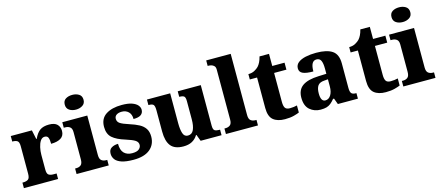

<svg xmlns="http://www.w3.org/2000/svg" viewBox="-53 -1339 4389 1915"><g transform="rotate(-15 2141.5 -382.0)"><path d="M14 0V-57H19Q53 -57 72.5 -69.5Q92 -82 92 -129V-411Q92 -455 75 -467Q58 -479 25 -479H22V-536H240L260 -442H265Q290 -498 324.5 -523Q359 -548 419 -548Q477 -548 503 -521.5Q529 -495 529 -454Q529 -403 491.5 -380Q454 -357 391 -357Q391 -398 382.5 -420Q374 -442 346 -442Q319 -442 302 -416.5Q285 -391 276.5 -352.5Q268 -314 268 -276V-124Q268 -80 286 -68.5Q304 -57 333 -57H367V0Z M720 -622Q679 -622 651 -641Q623 -660 623 -698Q623 -738 651 -756Q679 -774 720 -774Q759 -774 788 -756Q817 -738 817 -698Q817 -660 788 -641Q759 -622 720 -622ZM558 0V-57H570Q600 -57 618.5 -72.5Q637 -88 637 -130V-412Q637 -450 617.5 -464.5Q598 -479 570 -479H554V-536H812V-128Q812 -87 831 -72Q850 -57 879 -57H890V0Z M1146 10Q1068 10 1022.5 -5.5Q977 -21 957.5 -47.5Q938 -74 938 -107Q938 -149 967 -166.5Q996 -184 1035 -184Q1035 -118 1065.5 -87.5Q1096 -57 1149 -57Q1198 -57 1219.5 -75.5Q1241 -94 1241 -119Q1241 -149 1212.5 -167Q1184 -185 1120 -205Q1031 -232 987.5 -270.5Q944 -309 944 -383Q944 -468 1006 -508.5Q1068 -549 1170 -549Q1235 -549 1274.5 -535Q1314 -521 1332.5 -499Q1351 -477 1351 -453Q1351 -419 1326.5 -401Q1302 -383 1249 -383Q1249 -432 1222 -458Q1195 -484 1154 -484Q1119 -484 1098.5 -470Q1078 -456 1078 -430Q1078 -400 1103.5 -382.5Q1129 -365 1198 -343Q1252 -326 1291.5 -305Q1331 -284 1352.5 -251.5Q1374 -219 1374 -169Q1374 -87 1315.5 -38.5Q1257 10 1146 10Z M1661 10Q1571 10 1531.5 -39Q1492 -88 1492 -188V-407Q1492 -450 1480.5 -464.5Q1469 -479 1432 -479H1428V-536H1668V-226Q1668 -162 1681 -122.5Q1694 -83 1731 -83Q1773 -83 1791 -123Q1809 -163 1809 -231V-418Q1809 -460 1793 -469.5Q1777 -479 1750 -479H1746V-536H1984V-119Q1984 -76 2000.5 -66.5Q2017 -57 2045 -57H2055V0H1839L1814 -67H1809Q1786 -29 1749.5 -9.5Q1713 10 1661 10Z M2100 0V-57H2111Q2140 -57 2159 -72Q2178 -87 2178 -128V-644Q2178 -670 2165.5 -682.5Q2153 -695 2137.5 -699Q2122 -703 2111 -703H2100V-760H2353V-128Q2353 -87 2372 -72Q2391 -57 2420 -57H2431V0Z M2709 10Q2632 10 2589 -25.5Q2546 -61 2546 -149V-464H2471V-519Q2509 -519 2536 -534Q2563 -549 2578 -565Q2592 -580 2604 -604Q2616 -628 2624 -661H2722V-536H2849V-464H2722V-165Q2722 -122 2735 -102.5Q2748 -83 2784 -83Q2804 -83 2823 -85.5Q2842 -88 2858 -92V-19Q2841 -11 2802.5 -0.5Q2764 10 2709 10Z M3077 10Q3012 10 2966 -30Q2920 -70 2920 -154Q2920 -236 2975 -275Q3030 -314 3142 -318L3223 -321V-375Q3223 -430 3210 -457.5Q3197 -485 3164 -485Q3104 -485 3104 -377Q3032 -377 2997 -392.5Q2962 -408 2962 -446Q2962 -483 2991.5 -506Q3021 -529 3070 -539.5Q3119 -550 3178 -550Q3288 -550 3343.5 -512.5Q3399 -475 3399 -381V-128Q3399 -87 3412 -72Q3425 -57 3459 -57H3463V0H3256L3233 -62H3223Q3201 -35 3181.5 -19.5Q3162 -4 3138 3Q3114 10 3077 10ZM3146 -67Q3181 -67 3202.5 -101Q3224 -135 3224 -191V-264L3187 -261Q3137 -258 3118 -230.5Q3099 -203 3099 -151Q3099 -67 3146 -67Z M3750 10Q3673 10 3630 -25.5Q3587 -61 3587 -149V-464H3512V-519Q3550 -519 3577 -534Q3604 -549 3619 -565Q3633 -580 3645 -604Q3657 -628 3665 -661H3763V-536H3890V-464H3763V-165Q3763 -122 3776 -102.5Q3789 -83 3825 -83Q3845 -83 3864 -85.5Q3883 -88 3899 -92V-19Q3882 -11 3843.5 -0.5Q3805 10 3750 10Z M4094 -622Q4053 -622 4025 -641Q3997 -660 3997 -698Q3997 -738 4025 -756Q4053 -774 4094 -774Q4133 -774 4162 -756Q4191 -738 4191 -698Q4191 -660 4162 -641Q4133 -622 4094 -622ZM3932 0V-57H3944Q3974 -57 3992.5 -72.5Q4011 -88 4011 -130V-412Q4011 -450 3991.5 -464.5Q3972 -479 3944 -479H3928V-536H4186V-128Q4186 -87 4205 -72Q4224 -57 4253 -57H4264V0Z"/></g></svg>

Font: Noto Serif ExtraBold
Style: Regular
Weight: 800
Designer: Monotype Design Team
Foundry: Monotype Imaging Inc.
Version: Version 2.014